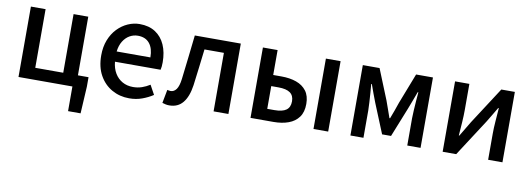

<svg xmlns="http://www.w3.org/2000/svg" viewBox="-59 -925 4080 1480"><g transform="rotate(10 1981.0 -185.5)"><path d="M509 193V0H87V-551H202V-92H421V-551H536V-92H619V-18L607 193Z M955 14Q880 14 819 -20.5Q758 -55 722 -119.5Q686 -184 686 -275Q686 -342 707 -395.5Q728 -449 764 -486.5Q800 -524 845 -544Q890 -564 937 -564Q1010 -564 1060 -531.5Q1110 -499 1136 -440.5Q1162 -382 1162 -304Q1162 -287 1160.5 -271.5Q1159 -256 1156 -245H799Q804 -193 826.5 -155.5Q849 -118 885.5 -97.5Q922 -77 969 -77Q1006 -77 1038 -88Q1070 -99 1100 -118L1140 -45Q1102 -20 1055.5 -3Q1009 14 955 14ZM798 -325H1062Q1062 -395 1030.5 -434Q999 -473 939 -473Q905 -473 875 -456Q845 -439 824.5 -406Q804 -373 798 -325Z M1269 14Q1253 14 1240 11Q1227 8 1214 4L1234 -101Q1240 -100 1246.5 -98.5Q1253 -97 1260 -97Q1287 -97 1305 -122Q1323 -147 1330 -203Q1341 -290 1350.5 -377Q1360 -464 1370 -551H1730V0H1614V-458H1462Q1453 -387 1445 -315.5Q1437 -244 1427 -172Q1414 -81 1375 -33.5Q1336 14 1269 14Z M1903 0V-551H2018V-356H2083Q2149 -356 2199.5 -338Q2250 -320 2279 -281.5Q2308 -243 2308 -180Q2308 -116 2279 -76.5Q2250 -37 2199.5 -18.5Q2149 0 2083 0ZM2018 -91H2074Q2136 -91 2166 -112.5Q2196 -134 2196 -181Q2196 -226 2166 -247.5Q2136 -269 2074 -269H2018ZM2396 0V-551H2511V0Z M2685 0V-551H2816L2912 -314Q2924 -280 2935.5 -248Q2947 -216 2958 -184H2963Q2975 -216 2987 -248Q2999 -280 3010 -314L3102 -551H3234V0H3130V-214Q3130 -240 3132.5 -277Q3135 -314 3137.5 -352Q3140 -390 3143 -419H3138Q3126 -385 3112 -349Q3098 -313 3086 -281L2994 -51H2924L2830 -281Q2818 -313 2804 -349.5Q2790 -386 2779 -419H2774Q2777 -390 2779.5 -352Q2782 -314 2784.5 -277Q2787 -240 2787 -214V0Z M3407 0V-551H3519V-345Q3519 -303 3515.5 -250Q3512 -197 3508 -145H3512Q3527 -170 3547 -203.5Q3567 -237 3582 -262L3769 -551H3875V0H3763V-205Q3763 -248 3767 -300.5Q3771 -353 3775 -406H3770Q3755 -381 3735 -347Q3715 -313 3700 -289L3513 0Z"/></g></svg>

Font: Noto Sans KR Medium
Style: Regular
Weight: 500
Designer: Ryoko NISHIZUKA  (kana, bopomofo & ideographs); Paul D. Hunt (Latin, Greek & Cyrillic); Sandoll Communications , Soo-you
Foundry: Adobe
Version: Version 2.004-H2;hotconv 1.0.118;makeotfexe 2.5.65603